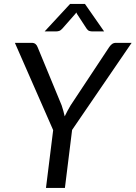

<svg xmlns="http://www.w3.org/2000/svg" viewBox="-20 -928 670 948"><path d="M336 -286.5 300.5 0H207L242.5 -285.5L53.5 -716.5H136Q148.5 -716.5 155.5 -710.5Q162.5 -704.5 166 -694.5L284.5 -407.5Q294 -379 299.5 -353.5Q305.5 -366.5 312.8 -379.8Q320 -393 328.5 -407.5L518.5 -694.5Q524 -703 532.2 -709.8Q540.5 -716.5 552.5 -716.5H630ZM494 -773H434Q428.5 -773 421 -775.2Q413.5 -777.5 407 -787.5L361 -858Q360 -860.5 358.8 -862.2Q357.5 -864 356.5 -866.5Q355 -863 350.5 -858L288.5 -787.5Q279.5 -777.5 271.8 -775.2Q264 -773 258.5 -773H200.5L326 -908.5H399.5Z"/></svg>

Font: Lato 2
Style: Italic
Weight: 400
Italic angle: -7°
Designer: Lukasz Dziedzic with Adam Twardoch and Botio Nikoltchev
Foundry: tyPoland Lukasz Dziedzic
Version: Version 2.015; 2015-08-06; http://www.latofonts.com/